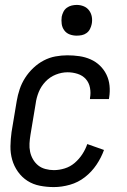

<svg xmlns="http://www.w3.org/2000/svg" viewBox="-20 -753 515 781"><path d="M199 8Q170 8 142 2.5Q114 -3 91.5 -17.5Q69 -32 53 -54.5Q37 -77 29.5 -103.5Q22 -130 22.5 -158.5Q23 -187 27 -216L48 -342Q52 -366 60 -390Q68 -414 82 -436Q96 -458 115.5 -476.5Q135 -495 158 -507Q181 -519 205.5 -523.5Q230 -528 254 -528Q279 -528 303 -524.5Q327 -521 348.5 -511.5Q370 -502 386.5 -486Q403 -470 413 -449.5Q423 -429 425.5 -405Q428 -381 424 -356L423 -350H346V-354Q350 -375 346 -396Q342 -417 329 -431.5Q316 -446 296 -452.5Q276 -459 255 -459Q231 -459 207 -449.5Q183 -440 165 -421Q147 -402 137.5 -378.5Q128 -355 125 -331L104 -205Q101 -187 100 -169.5Q99 -152 102.5 -135.5Q106 -119 114.5 -104.5Q123 -90 135.5 -80Q148 -70 165 -65.5Q182 -61 199 -61Q221 -61 243.5 -68Q266 -75 284 -90.5Q302 -106 315 -126Q328 -146 335 -167L403 -143Q392 -112 372.5 -83Q353 -54 325.5 -32.5Q298 -11 264.5 -1.5Q231 8 199 8ZM292 -608Q277 -608 263.5 -613Q250 -618 241.5 -629.5Q233 -641 231 -655.5Q229 -670 231 -685Q233 -695 238 -705Q243 -715 252 -721.5Q261 -728 271.5 -730.5Q282 -733 292 -733Q307 -733 320.5 -727.5Q334 -722 342.5 -710.5Q351 -699 353.5 -684.5Q356 -670 353 -655Q351 -645 346 -635Q341 -625 332 -618.5Q323 -612 312.5 -610Q302 -608 292 -608Z"/></svg>

Font: Iosevka QP
Style: Italic
Weight: 400
Italic angle: -9°
Designer: Belleve Invis
Foundry: Belleve Invis
Version: Version 20.0.0; ttfautohint (v1.8.4)